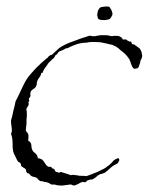

<svg xmlns="http://www.w3.org/2000/svg" viewBox="-20 -570 460 594"><path d="M167 4Q158 4 149 1H140Q136 -1 135 -1Q135 -2 131 -4Q128 -5 125 -6Q122 -7 118 -7Q114 -9 111 -9Q108 -9 104 -10Q102 -11 98 -15Q95 -20 91 -21Q85 -23 84 -23Q81 -23 76 -26Q71 -31 70 -33Q70 -34 65 -34Q63 -35 61 -40Q61 -45 59 -47Q56 -50 53 -51L46 -56Q45 -57 45 -60Q45 -63 43 -65L40 -68Q38 -68 37 -69Q33 -73 27 -87Q20 -100 20 -107Q19 -112 19 -116.5Q19 -121 19 -125Q19 -145 14 -156Q18 -162 16 -176Q15 -182 14.5 -187.5Q14 -193 14 -197Q16 -204 18 -211.5Q20 -219 21 -226Q23 -234 25 -241.5Q27 -249 28 -256Q33 -265 37 -274Q41 -283 45 -291Q49 -299 53 -307.5Q57 -316 62 -324Q67 -332 74.5 -340.5Q82 -349 91 -359Q111 -379 124 -389L128 -392Q128 -393 131 -396L135 -399Q137 -399 141 -401L152 -411Q156 -415 159 -417.5Q162 -420 164 -422Q182 -434 206 -442Q219 -447 230.5 -451Q242 -455 252 -458Q259 -461 265 -458Q268 -458 271.5 -458Q275 -458 279 -459Q281 -460 284 -460Q287 -460 290 -461H307Q313 -461 317 -460Q326 -457 331 -459H344Q348 -459 356 -454L360 -448H370Q372 -447 375 -444Q376 -444 377.5 -443Q379 -442 381 -441Q384 -441 385 -442Q387 -440 387 -438Q387 -435 390 -433Q397 -433 398 -430Q401 -429 405 -425Q407 -424 409 -422.5Q411 -421 412 -420Q414 -418 415.5 -414.5Q417 -411 419 -406H418Q420 -400 420 -398Q420 -392 417 -387Q416 -386 415 -383.5Q414 -381 414 -378Q413 -375 412.5 -373Q412 -371 411 -369Q409 -358 401 -358Q400 -358 399.5 -357.5Q399 -357 397 -357Q393 -357 389 -364Q384 -375 383 -380Q382 -383 380.5 -386Q379 -389 377 -391Q373 -397 370 -400Q368 -402 365.5 -404.5Q363 -407 360 -409Q356 -412 352.5 -415Q349 -418 346 -421Q340 -426 328 -431L315 -434Q311 -435 307 -436Q303 -437 301 -437Q291 -440 277 -440Q270 -440 262.5 -440Q255 -440 248 -438Q241 -438 234 -437Q227 -436 220 -434Q205 -429 197 -425Q196 -424 194 -423.5Q192 -423 189 -421Q183 -421 180 -418Q178 -417 176 -416Q174 -415 172 -414Q166 -412 166 -412Q162 -410 161 -409Q159 -407 156 -401Q154 -403 151 -398Q148 -392 146 -390Q144 -389 137 -382Q134 -379 131 -376Q128 -373 126 -369Q123 -365 120.5 -361.5Q118 -358 116 -355Q112 -348 113 -346Q112 -345 110 -345Q109 -345 108 -344Q106 -335 102 -331Q100 -328 98 -325Q96 -322 95 -318Q93 -314 94 -312Q94 -310 93.5 -308Q93 -306 92 -304Q91 -300 84 -295Q77 -291 75 -286Q73 -280 74 -278Q75 -275 73 -269Q71 -267 69 -266L70 -262Q69 -261 71 -258Q66 -253 69 -250Q69 -244 66 -241L63 -236Q63 -236 61 -231Q63 -229 63 -221Q63 -217 63 -211.5Q63 -206 62 -201Q62 -195 62 -189.5Q62 -184 61 -179Q60 -174 60 -170.5Q60 -167 60 -165Q68 -157 68 -151Q68 -147 68 -143.5Q68 -140 67 -135Q76 -131 77 -121Q77 -111 81 -104Q84 -99 89 -96Q95 -90 96 -87Q95 -86 96 -84Q99 -84 96 -81Q98 -80 100.5 -80Q103 -80 104 -79L111 -76Q113 -74 115 -71Q117 -68 119 -65Q123 -58 128 -55Q130 -53 134 -54Q138 -54 139 -53Q140 -51 140.5 -50Q141 -49 141 -49H144Q146 -48 149 -45Q149 -44 150 -42.5Q151 -41 152 -39Q153 -38 156 -38Q159 -38 162 -35Q163 -36 164.5 -36.5Q166 -37 167 -38Q171 -38 172 -37Q175 -36 178 -35Q181 -34 185 -33Q189 -32 192.5 -30.5Q196 -29 199 -28Q202 -29 208 -29Q212 -28 215.5 -28Q219 -28 221 -27Q224 -26 235 -26Q244 -26 247 -25Q254 -27 262.5 -30.5Q271 -34 281 -38Q292 -43 300.5 -47.5Q309 -52 313 -56Q316 -57 325 -66Q333 -76 337 -77L343 -80Q349 -82 349 -75V-74Q348 -71 346.5 -68.5Q345 -66 343 -64L335 -60Q331 -58 327 -55Q323 -52 319 -48Q311 -40 303 -35L294 -32Q291 -32 286 -29Q282 -27 278 -23Q276 -21 273 -19Q270 -17 266 -15Q259 -15 251 -12Q250 -11 248 -9.5Q246 -8 244 -6Q240 -6 239 -7Q238 -8 232 -6Q228 -5 224 -2Q221 0 215 2Q210 5 205 3Q200 0 196 1L173 4ZM297 -508Q282 -508 282 -518Q280 -522 281 -526L283 -537Q285 -540 287 -543.5Q289 -547 293 -548Q299 -549 303 -549.5Q307 -550 311 -550Q317 -550 319 -548Q326 -538 327 -533Q329 -525 327 -523Q322 -511 316 -510L307 -508Z"/></svg>

Font: Estonia
Style: Regular
Weight: 400
Designer: Robert E. Leuschke
Foundry: Robert E. Leuschke
Version: Version 1.014; ttfautohint (v1.8.3)